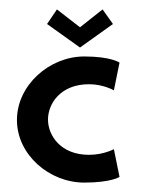

<svg xmlns="http://www.w3.org/2000/svg" viewBox="-20 -384 301 408"><path d="M234 -8 222 -67C222 -67 200 -55 169 -55C109 -55 82 -96 82 -130C82 -164 109 -205 169 -205C200 -205 222 -192 222 -192L234 -251C234 -251 216 -264 159 -264C85 -264 16 -203 16 -129C16 -55 85 4 159 4C216 4 234 -8 234 -8ZM101 -364 80 -333 150 -283 220 -333 198 -364 150 -326Z"/></svg>

Font: Hussar Tani
Style: Dwa
Weight: 700
Foundry: Cannot Into Space Fonts
Version: Version 0.92